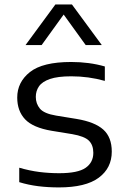

<svg xmlns="http://www.w3.org/2000/svg" viewBox="-20 -828 562 858"><path d="M243 9.5Q194.5 9.5 150.5 4Q106.5 -1.5 66 -14V-78.5Q112.5 -65 155.8 -59.5Q199 -54 244.5 -54Q328 -54 362.5 -78Q397 -102 397 -145Q397 -180 377.2 -199.5Q357.5 -219 303 -228.5L211 -243.5Q127.5 -257.5 92.2 -294.8Q57 -332 57 -392Q57 -461 113.8 -506Q170.5 -551 298 -551Q379 -551 448.5 -531V-466.5Q375.5 -487 298.5 -487Q238 -487 203.2 -475Q168.5 -463 154.2 -442.2Q140 -421.5 140 -395Q140 -365 158.2 -342.8Q176.5 -320.5 230.5 -311.5L322.5 -296.5Q403.5 -283 441.5 -249Q479.5 -215 479.5 -150.5Q479.5 -77 421.2 -33.8Q363 9.5 243 9.5ZM94 -626.5 227.5 -808H301.5L435 -626.5H363L264.5 -763L166 -626.5Z"/></svg>

Font: Encode Sans Expanded Expanded
Style: Regular
Weight: 400
Width: 7
Designer: Multiple Designers
Foundry: Impallari Type
Version: Version 3.000; ttfautohint (v1.8.3) -l 8 -r 50 -G 200 -x 14 